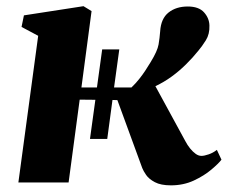

<svg xmlns="http://www.w3.org/2000/svg" viewBox="-20 -576 719 606"><path d="M519.5 9Q487.5 9 468.8 -1Q450 -11 441.2 -23.8Q432.5 -36.5 429 -45.5L350.5 -260L335 -260.5L318.5 -137.5H264L281 -261L231.5 -261.5L196.5 0H38L100.5 -463L48 -491L55.5 -527.5L243.5 -556.5L269 -541L237 -300H286L302.5 -420H356.5L340 -300H395Q408.5 -313 419.2 -326.5Q430 -340 438.8 -353.5Q447.5 -367 455.5 -380Q477 -415 480.5 -435.8Q484 -456.5 485.5 -477Q488 -517.5 512 -536.5Q536 -555.5 572.5 -555.5Q607.5 -555.5 624 -537Q640.5 -518.5 641 -495.5Q642 -468.5 629.8 -449Q617.5 -429.5 606.5 -416.5Q588.5 -394 567.2 -373Q546 -352 522 -334.5Q498 -317 470.5 -304L565 -130.5Q571.5 -118 580 -107.5Q588.5 -97 597.5 -90.5Q606.5 -84 616 -84Q624.5 -84 638.5 -88.8Q652.5 -93.5 664.5 -103L679 -72Q670 -60 647.2 -40.8Q624.5 -21.5 591.8 -6.2Q559 9 519.5 9Z"/></svg>

Font: Merriweather 48pt Black
Style: Italic
Weight: 900
Italic angle: -7.8°
Version: Version 2.101